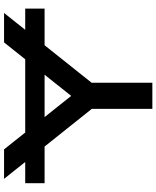

<svg xmlns="http://www.w3.org/2000/svg" viewBox="70 -860 790 971"><g transform="rotate(-90 465.5 -375.0)"><path d="M24 -643H907V-545H24ZM400 0V-358H532V0ZM46 -750H195L501 -366H430L736 -750H885L508 -277L424 -276Z"/></g></svg>

Font: Bounded
Style: Regular
Weight: 400
Designer: Vlad Churkin
Version: Version 1.0